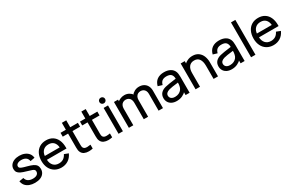

<svg xmlns="http://www.w3.org/2000/svg" viewBox="146 -1947 4888 3246"><g transform="rotate(-30 2590.0 -324.0)"><path d="M255.4 22.5Q196.8 22.5 150.6 5.1Q104.5 -12.2 75.2 -45.4Q45.9 -78.6 36.1 -133.8L122.1 -148.4Q133.8 -101.1 169.7 -78.9Q205.6 -56.6 259.3 -56.6Q311 -56.6 339.8 -77.4Q368.7 -98.1 368.7 -133.8Q368.7 -153.8 359.6 -165.5Q350.6 -177.2 323 -188.2Q295.4 -199.2 231.4 -216.8Q164.1 -235.4 125.2 -254.2Q86.4 -272.9 69.3 -298.3Q52.2 -323.7 52.2 -360.8Q52.2 -404.8 77.1 -438.5Q102.1 -472.2 146.2 -490.5Q190.4 -508.8 246.6 -508.8Q302.7 -508.8 348.6 -490Q394.5 -471.2 422.6 -437Q450.7 -402.8 457 -350.6L370.6 -334.5Q362.3 -383.8 328.6 -406.7Q294.9 -429.7 241.2 -429.7Q210.4 -429.7 187 -421.1Q163.6 -412.6 151.1 -397.7Q138.7 -382.8 138.7 -363.8Q138.7 -347.2 148.9 -335.9Q159.2 -324.7 187.7 -313.5Q216.3 -302.2 273.9 -287.6Q343.3 -269.5 382.6 -250Q421.9 -230.5 439.5 -202.9Q457 -175.3 457 -134.3Q457 -86.9 432.6 -51Q408.2 -15.1 362.5 3.7Q316.9 22.5 255.4 22.5Z M772.5 22.9Q699.7 22.9 644.5 -10.3Q589.4 -43.5 559.8 -103Q530.3 -162.6 530.3 -240.7Q530.3 -321.3 559.3 -382.1Q588.4 -442.9 642.6 -475.8Q696.8 -508.8 770 -508.8Q842.8 -508.8 895.3 -475.8Q947.8 -442.9 975.6 -382.1Q1003.4 -321.3 1003.4 -238.8V-215.3H621.1Q624.5 -144.5 663.1 -102.1Q701.7 -59.6 770 -59.6Q818.8 -59.6 855.5 -82Q892.1 -104.5 917.5 -155.3L997.1 -124.5Q962.9 -50.3 904.8 -13.7Q846.7 22.9 772.5 22.9ZM913.1 -289.1Q907.7 -354.5 871.6 -391.8Q835.4 -429.2 771.5 -429.2Q706.5 -429.2 667.7 -391.1Q628.9 -353 622.6 -289.1Z M1310.1 16.1Q1260.7 16.1 1223.9 -0.7Q1187 -17.6 1168.9 -54.2Q1158.7 -74.7 1155.5 -95.9Q1152.3 -117.2 1152.3 -147.9V-419.9H1048.3V-495.1H1152.3V-630.4H1237.8V-495.1H1386.7V-419.9H1237.8V-151.9Q1237.8 -130.4 1239.5 -117.7Q1241.2 -105 1246.6 -95.2Q1256.3 -77.6 1273.9 -69.8Q1291.5 -62 1319.8 -62Q1344.7 -62 1386.7 -68.8V7.3Q1342.3 16.1 1310.1 16.1Z M1689.9 16.1Q1640.6 16.1 1603.8 -0.7Q1566.9 -17.6 1548.8 -54.2Q1538.6 -74.7 1535.4 -95.9Q1532.2 -117.2 1532.2 -147.9V-419.9H1428.2V-495.1H1532.2V-630.4H1617.7V-495.1H1766.6V-419.9H1617.7V-151.9Q1617.7 -130.4 1619.4 -117.7Q1621.1 -105 1626.5 -95.2Q1636.2 -77.6 1653.8 -69.8Q1671.4 -62 1699.7 -62Q1724.6 -62 1766.6 -68.8V7.3Q1722.2 16.1 1689.9 16.1Z M1932.6 -560.1Q1908.7 -560.1 1892.6 -576.2Q1876.5 -592.3 1876.5 -615.2Q1876.5 -639.2 1892.8 -654.8Q1909.2 -670.4 1932.6 -670.4Q1956.5 -670.4 1972.4 -654.5Q1988.3 -638.7 1988.3 -615.2Q1988.3 -592.3 1972.4 -576.2Q1956.5 -560.1 1932.6 -560.1ZM1975.1 9.3H1889.6V-495.1H1975.1Z M2757.3 9.3H2671.4L2671.9 -318.8Q2671.9 -354 2658.9 -379.2Q2646 -404.3 2623 -417.2Q2600.1 -430.2 2570.8 -430.2Q2543.9 -430.2 2520.5 -418.2Q2497.1 -406.2 2482.2 -380.1Q2467.3 -354 2467.3 -314L2466.8 9.3H2382.3L2382.8 -314.5Q2382.8 -351.1 2369.6 -377.2Q2356.4 -403.3 2333.5 -416.7Q2310.5 -430.2 2280.3 -430.2Q2250 -430.2 2226.6 -416.3Q2203.1 -402.3 2190.4 -376Q2177.7 -349.6 2177.7 -314V9.3H2091.3V-495.1H2170.4V-463.4Q2177.2 -472.2 2214.8 -490.2Q2252.4 -508.3 2297.4 -508.3Q2348.1 -508.3 2387.7 -485.6Q2427.2 -462.9 2439.5 -438Q2452.6 -461.9 2493.7 -485.1Q2534.7 -508.3 2585.9 -508.3Q2637.2 -508.3 2676.5 -486.3Q2715.8 -464.4 2736.8 -424.3Q2757.8 -384.3 2757.8 -332Z M3023.4 22.9Q2967.8 22.9 2927.7 2.4Q2887.7 -18.1 2867.7 -53.2Q2847.7 -88.4 2847.7 -130.4Q2847.7 -190.4 2882.6 -227.8Q2917.5 -265.1 2979 -280.3Q3014.6 -289.1 3058.8 -295.9Q3103 -302.7 3160.6 -310.1L3192.4 -314.5Q3191.9 -370.6 3164.1 -399.2Q3136.2 -427.7 3072.8 -427.7Q3024.4 -427.7 2993.2 -406.7Q2961.9 -385.7 2946.8 -331.5L2864.3 -356.4Q2884.3 -433.6 2937.5 -471.2Q2990.7 -508.8 3073.7 -508.8Q3142.6 -508.8 3191.9 -482.2Q3241.2 -455.6 3261.7 -405.8Q3277.3 -368.7 3277.3 -301.8V9.3H3198.7V-46.9Q3186.5 -27.3 3137.2 -2.2Q3087.9 22.9 3023.4 22.9ZM3030.8 -52.7Q3073.7 -52.7 3106.4 -68.4Q3139.2 -84 3159.4 -110.8Q3179.7 -137.7 3185.5 -172.9Q3191.9 -200.7 3191.9 -238.8Q3185.5 -237.8 3177.7 -236.8Q3116.7 -230 3078.9 -224.1Q3041 -218.3 3010.7 -210Q2933.1 -187 2933.1 -130.4Q2933.1 -110.4 2943.1 -92.8Q2953.1 -75.2 2974.9 -64Q2996.6 -52.7 3030.8 -52.7Z M3831.5 9.3H3745.1V-248Q3745.1 -331.5 3712.9 -378.7Q3680.7 -425.8 3614.3 -425.8Q3549.8 -425.8 3514.9 -382.6Q3480 -339.4 3480 -259.3V9.3H3393.6V-495.1H3473.1V-449.7Q3483.4 -464.4 3527.3 -486.1Q3571.3 -507.8 3626.5 -507.8Q3698.7 -507.8 3744.9 -472.4Q3791 -437 3811.3 -382.6Q3831.5 -328.1 3831.5 -267.1Z M4097.2 22.9Q4041.5 22.9 4001.5 2.4Q3961.4 -18.1 3941.4 -53.2Q3921.4 -88.4 3921.4 -130.4Q3921.4 -190.4 3956.3 -227.8Q3991.2 -265.1 4052.7 -280.3Q4088.4 -289.1 4132.6 -295.9Q4176.8 -302.7 4234.4 -310.1L4266.1 -314.5Q4265.6 -370.6 4237.8 -399.2Q4210 -427.7 4146.5 -427.7Q4098.1 -427.7 4066.9 -406.7Q4035.6 -385.7 4020.5 -331.5L3938 -356.4Q3958 -433.6 4011.2 -471.2Q4064.5 -508.8 4147.5 -508.8Q4216.3 -508.8 4265.6 -482.2Q4314.9 -455.6 4335.4 -405.8Q4351.1 -368.7 4351.1 -301.8V9.3H4272.5V-46.9Q4260.3 -27.3 4210.9 -2.2Q4161.6 22.9 4097.2 22.9ZM4104.5 -52.7Q4147.5 -52.7 4180.2 -68.4Q4212.9 -84 4233.2 -110.8Q4253.4 -137.7 4259.3 -172.9Q4265.6 -200.7 4265.6 -238.8Q4259.3 -237.8 4251.5 -236.8Q4190.4 -230 4152.6 -224.1Q4114.7 -218.3 4084.5 -210Q4006.8 -187 4006.8 -130.4Q4006.8 -110.4 4016.8 -92.8Q4026.9 -75.2 4048.6 -64Q4070.3 -52.7 4104.5 -52.7Z M4562.5 9.3H4477.1V-670.9H4562.5Z M4912.6 22.9Q4839.8 22.9 4784.7 -10.3Q4729.5 -43.5 4700 -103Q4670.4 -162.6 4670.4 -240.7Q4670.4 -321.3 4699.5 -382.1Q4728.5 -442.9 4782.7 -475.8Q4836.9 -508.8 4910.2 -508.8Q4982.9 -508.8 5035.4 -475.8Q5087.9 -442.9 5115.7 -382.1Q5143.6 -321.3 5143.6 -238.8V-215.3H4761.2Q4764.6 -144.5 4803.2 -102.1Q4841.8 -59.6 4910.2 -59.6Q4959 -59.6 4995.6 -82Q5032.2 -104.5 5057.6 -155.3L5137.2 -124.5Q5103 -50.3 5044.9 -13.7Q4986.8 22.9 4912.6 22.9ZM5053.2 -289.1Q5047.9 -354.5 5011.7 -391.8Q4975.6 -429.2 4911.6 -429.2Q4846.7 -429.2 4807.9 -391.1Q4769 -353 4762.7 -289.1Z"/></g></svg>

Font: Potro Sans Bangla SemiBold
Style: Regular
Weight: 600
Designer: Jayed Ahsan Saad
Foundry: Codepotro
Version: Potro Sans Bangla;Version 0.996;CodepotroFonts;